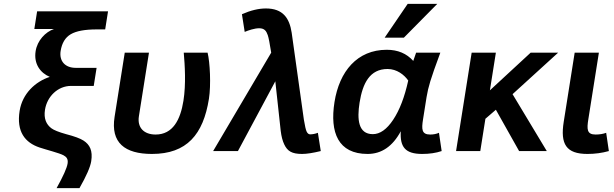

<svg xmlns="http://www.w3.org/2000/svg" viewBox="-20 -786 3195 999"><path d="M165.4 -520C154.7 -452.9 190.8 -405.9 239.1 -386C163.8 -361.4 96.4 -299 82.1 -209C65 -100.8 110 -44 185.9 -18.5C219.7 -7.1 288.8 10.2 310.5 22C326 30.4 335.4 41.4 331.7 65C328 88.3 308.9 131 274.4 193H393.4C429.5 129.7 449.9 83 454.6 53C463.4 -2.6 447.1 -33.4 414.6 -54.5C397.7 -65.5 367.5 -76.7 323.9 -88C285.6 -98.7 259.9 -109 246.8 -119C221.6 -138.3 206.6 -168.2 214.1 -215C225 -284.1 281 -339 349.7 -339H467.7L482.6 -433H373.6C319.7 -433 287 -467.4 295.5 -521C302.1 -562.3 319.7 -591.3 348.3 -608C376.9 -624.7 421.9 -633 483.3 -633H527.3L542.1 -727H173.1L158.6 -635H260.6C216 -619.4 174.1 -575.2 165.4 -520Z M770.6 15C952.2 15 1037.6 -86.2 1067.1 -272C1078.4 -343.7 1072.6 -462.5 1060.1 -512H936.1C941.8 -446.1 948.2 -348.8 934.5 -262C918.8 -162.8 879.4 -86 789.6 -86C729.9 -86 693.2 -121.1 702.7 -181L755.1 -512H629.1L576.2 -178C554.8 -43.2 629.5 15 770.6 15Z M1328.2 -639C1356.4 -639 1365.7 -624.4 1373.1 -603.5C1377.5 -591.2 1383.5 -560.7 1391.1 -512L1089 0H1218L1412.5 -363L1440.6 -105C1444.1 -76.3 1450.2 -52.8 1459 -34.5C1475.4 0 1498.1 15 1551.6 15C1575.6 15 1608.1 10 1649 0L1634 -95C1619.9 -89.7 1606.4 -87 1593.8 -87C1586.4 -87 1580.5 -91.5 1575.9 -100.5C1571.3 -109.5 1566.4 -130.7 1561 -164L1497.6 -616C1486.1 -692 1451.9 -742 1363.5 -742C1325.5 -742 1283.9 -732 1238.8 -712L1253.2 -620C1272 -628.2 1305 -639 1328.2 -639Z M2181.1 -165 2199.5 -281C2203.5 -306.3 2210 -333.8 2219.1 -363.5C2228.1 -393.2 2245.4 -442.7 2271.1 -512H2145.1L2130.3 -469C2095.7 -507.7 2049.8 -527 1992.5 -527C1838.4 -527 1745.7 -414.6 1720.4 -255C1695.2 -96 1739.9 15 1892.6 15C1965.3 15 2022.9 -24.3 2065.3 -103C2060.6 -22.4 2087.3 15 2176.6 15C2214.6 15 2248.4 10 2278 0L2264 -95C2250.4 -89 2235.3 -86 2218.6 -86C2173.7 -86 2172.9 -113 2181.1 -165ZM1850.9 -252C1867 -353.4 1904.5 -427 1996.6 -427C2045 -427 2083.1 -396.9 2104.1 -367C2085.2 -281 2059.1 -213 2025.8 -163C1992.6 -113 1957.3 -88 1919.9 -88C1843.8 -88 1837.1 -164.8 1850.9 -252ZM2081.4 -590 2255.3 -766H2101.3L1981.4 -590Z M2825 0 2646.9 -296 2884.1 -512H2741.1L2529 -316L2560.1 -512H2434.1L2353 0H2479L2505.6 -168L2560.1 -215L2681 0Z M3041.1 -165 3096.1 -512H2970.1L2913.1 -152C2894.8 -36.6 2925.3 15 3036.6 15C3075.3 15 3112.4 10 3148 0L3134 -95C3117.8 -89 3099.3 -86 3078.6 -86C3033.1 -86 3033.1 -114.4 3041.1 -165Z"/></svg>

Font: Fog Sans
Style: It
Weight: 700
Foundry: Intel Corporation
Version: Version 1.00